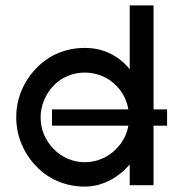

<svg xmlns="http://www.w3.org/2000/svg" viewBox="-20 -684 677 709"><path d="M597 -220H547V0H459V-77Q427 -39 383.5 -17Q340 5 293 5Q240 5 194 -14.5Q148 -34 114 -70Q79 -106 59.5 -152.5Q40 -199 40 -251Q40 -303 59.5 -349.5Q79 -396 114 -432Q148 -468 194 -487.5Q240 -507 293 -507Q345 -507 387.5 -486Q430 -465 459 -428V-664H547V-280H597ZM454 -220H172V-280H454Q445 -332 409 -368Q387 -391 356.5 -403.5Q326 -416 293 -416Q260 -416 230 -403.5Q200 -391 178 -368Q156 -345 143 -314.5Q130 -284 130 -251Q130 -184 178 -134Q200 -111 230 -98Q260 -85 293 -85Q326 -85 356.5 -98Q387 -111 409 -134Q446 -172 454 -220Z"/></svg>

Font: Sulphur Point
Style: Bold
Weight: 700
Designer: Noponies / Dale Sattler
Foundry: Noponies
Version: Version 1.000; ttfautohint (v1.8)